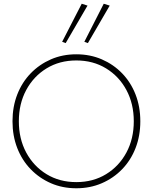

<svg xmlns="http://www.w3.org/2000/svg" viewBox="-20 -1000 819 1029"><path d="M332 -769 313 -776 418 -980 449 -970ZM451 -769 432 -776 536 -980 568 -970ZM47 -350Q47 -428 72.5 -493.5Q98 -559 144.5 -607Q191 -655 253 -682Q315 -709 389 -709Q463 -709 525.5 -682Q588 -655 634.5 -607Q681 -559 706.5 -493.5Q732 -428 732 -350Q732 -272 706.5 -206.5Q681 -141 634.5 -93Q588 -45 525.5 -18Q463 9 389 9Q315 9 253 -18Q191 -45 144.5 -93Q98 -141 72.5 -206.5Q47 -272 47 -350ZM81 -350Q81 -256 120.5 -182.5Q160 -109 229.5 -66.5Q299 -24 389 -24Q479 -24 548.5 -66.5Q618 -109 657.5 -182.5Q697 -256 697 -350Q697 -444 657.5 -517.5Q618 -591 548.5 -633.5Q479 -676 389 -676Q299 -676 229.5 -633.5Q160 -591 120.5 -517.5Q81 -444 81 -350Z"/></svg>

Font: Jost* Thin
Style: Regular
Weight: 200
Version: Version 3.7